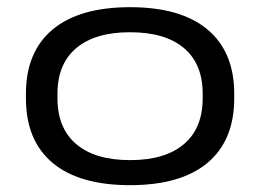

<svg xmlns="http://www.w3.org/2000/svg" viewBox="-20 -514 742 548"><path d="M351 14.5Q206 14.5 130 -49.2Q54 -113 54 -233.5V-246.5Q54 -366 130.2 -429.8Q206.5 -493.5 351.5 -493.5Q496 -493.5 572.2 -429.8Q648.5 -366 648.5 -246.5V-233.5Q648.5 -113 572.2 -49.2Q496 14.5 351 14.5ZM351.5 -57Q451 -57 504.8 -102.5Q558.5 -148 558.5 -233.5V-246.5Q558.5 -331.5 505 -376.8Q451.5 -422 351 -422Q251.5 -422 197.8 -376.8Q144 -331.5 144 -246.5V-233.5Q144 -148 197.8 -102.5Q251.5 -57 351.5 -57Z"/></svg>

Font: Anek Gujarati Expanded
Style: Regular
Weight: 400
Width: 7
Designer: Mrunmayee Ghaisas (Gujarati), Yesha Goshar (Latin)
Foundry: Ek Type
Version: Version 1.003